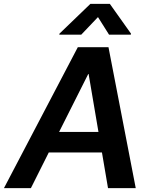

<svg xmlns="http://www.w3.org/2000/svg" viewBox="-57 -971 769 991"><path d="M102.5 0H-36.6L344.7 -727.5H502.9L643.6 0H500.5L469.2 -184.1H194.8ZM248 -290H451.2L400.4 -588.9H398.4ZM505.9 -792 448.7 -882.8 362.3 -792H249L250 -797.4L409.7 -951.2H509.8L619.1 -797.4L618.2 -792Z"/></svg>

Font: Inter Display Semi Bold
Style: Italic
Weight: 600
Italic angle: -9.39999°
Designer: Rasmus Andersson
Foundry: rsms
Version: Version 4.000;git-4fc901f